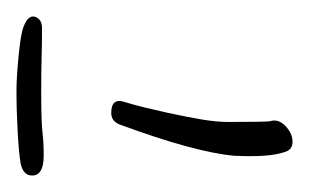

<svg xmlns="http://www.w3.org/2000/svg" viewBox="-91 -300 375 233"><g transform="rotate(-90 96.5 -183.5)"><path d="M41 -16Q32 -16 29 -24Q25 -35 24 -51Q23 -67 24 -87Q26 -110 35.5 -145Q45 -180 62 -226Q66 -236 76 -236Q95 -236 89 -219Q85 -206 82 -193Q79 -180 76 -167Q71 -144 68 -126Q65 -108 65 -94Q65 -45 66 -43Q69 -33 60 -24.5Q51 -16 41 -16ZM24 -318Q0 -318 0 -332Q0 -343 15 -346Q26 -348 52 -349.5Q78 -351 103 -351Q119 -351 144.5 -348.5Q170 -346 179 -343Q193 -338 193 -331Q193 -327 189.5 -323.5Q186 -320 179 -320Q163 -320 144 -320.5Q125 -321 103 -321Q66 -321 53 -319.5Q40 -318 27 -318Z"/></g></svg>

Font: Square Peg
Style: Regular
Weight: 400
Designer: Robert E. Leuschke
Foundry: Robert E. Leuschke
Version: Version 1.010; ttfautohint (v1.8.4.7-5d5b)